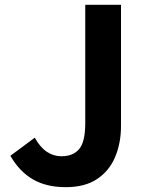

<svg xmlns="http://www.w3.org/2000/svg" viewBox="-20 -761 608 795"><path d="M252 14Q172 14 116 -18.5Q60 -51 23 -116L124 -191Q146 -151 174 -132.5Q202 -114 234 -114Q283 -114 308 -144Q333 -174 333 -251V-741H481V-239Q481 -169 457 -111.5Q433 -54 382.5 -20Q332 14 252 14Z"/></svg>

Font: Noto Sans KR Thin
Style: Bold
Weight: 700
Version: Version 2.004-H2;hotconv 1.0.118;makeotfexe 2.5.65603